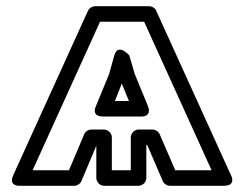

<svg xmlns="http://www.w3.org/2000/svg" viewBox="-20 -573 787 618"><path d="M471 -156H426C411 -156 401 -142 401 -131V-25H340V-131C340 -146 326 -156 315 -156H274C264 -156 254 -149 251 -141L202 -25H85L302 -503H444L661 -25H544L494 -141C490 -150 480 -156 471 -156ZM454 -106 504 10C507 18 517 25 527 25H700C743 25 723 -10 723 -10L483 -538C480 -546 470 -553 460 -553H286C278 -553 267 -547 263 -538L23 -10C5 29 46 25 46 25H219C228 25 238 19 242 10L290 -104V0C290 11 300 25 315 25H426C437 25 451 15 451 0V-106ZM312 -198H432C432 -198 471 -194 456 -232L414 -334L396 -395C396 -395 360 -436 348 -395L331 -334L289 -232C289 -232 271 -198 312 -198ZM350 -248 372 -304 395 -248Z"/></svg>

Font: Asimov
Style: XWidOu
Weight: 500
Designer: Google
Version: Version 2.000980; 2014